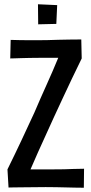

<svg xmlns="http://www.w3.org/2000/svg" viewBox="-20 -880 428 900"><path d="M30 -693Q49 -692 70 -692Q91 -692 113.5 -691.5Q136 -691 159 -691.5Q182 -692 203 -692Q229 -693 253.5 -693.5Q278 -694 305 -694.5Q332 -695 361 -695L363 -606Q340 -559 317.5 -512Q295 -465 274 -419.5Q253 -374 232 -329Q213 -287 194.5 -246.5Q176 -206 158 -166Q140 -126 123 -86Q140 -86 157.5 -86Q175 -86 192.5 -86Q210 -86 225 -86Q257 -86 280 -86.5Q303 -87 324 -88Q345 -89 374 -89L373 0Q352 0 331 -0.5Q310 -1 288.5 -1.5Q267 -2 244 -2.5Q221 -3 194 -3Q170 -3 141.5 -2.5Q113 -2 87 -2Q61 -2 43 -1.5Q25 -1 20 -1L15 -86Q50 -157 81 -223Q112 -289 141 -352Q170 -420 199 -484Q228 -548 253 -609Q241 -609 226.5 -609Q212 -609 197.5 -609Q183 -609 170 -609Q142 -609 119.5 -608.5Q97 -608 78.5 -607.5Q60 -607 47.5 -606.5Q35 -606 28 -606ZM159 -766 158 -860 248 -856 244 -768Z"/></svg>

Font: Truculenta SemiBold
Style: Regular
Weight: 600
Version: Version 1.002